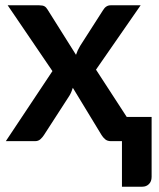

<svg xmlns="http://www.w3.org/2000/svg" viewBox="-20 -533 602 725"><path d="M552.5 -91.5V135Q552.5 152 542.5 162Q532.5 172 517.5 172H440.5V0H399Q385.5 0 377.2 -7Q369 -14 363.5 -23L255 -201.5Q252.5 -193 249.2 -185.5Q246 -178 242 -171.5L146 -23Q140.5 -14.5 132.5 -7.2Q124.5 0 112.5 0H2L178 -264.5L9 -513H128Q141.5 -513 148 -509.2Q154.5 -505.5 159.5 -497L267 -326Q272.5 -343 282.5 -359.5L369 -494.5Q380 -513 397.5 -513H511L342.5 -270L458.5 -91.5Z"/></svg>

Font: Lato
Style: Bold
Weight: 700
Designer: Lukasz Dziedzic with Adam Twardoch and Botio Nikoltchev
Foundry: tyPoland Lukasz Dziedzic
Version: Version 2.010; 2014-09-01; http://www.latofonts.com/; ttfaut